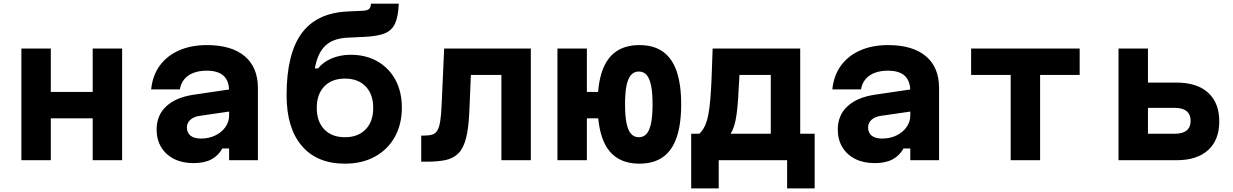

<svg xmlns="http://www.w3.org/2000/svg" viewBox="-20 -882 6790 1057"><path d="M97.7 0V-614.9H259.7V-376H490.3V-614.9H652.3V0H490.3V-230.4H259.7V0Z M1251.8 -390.9V-269.3L1077.9 -244Q1046 -239.3 1027.5 -222.2Q1009 -205.2 1009 -180.1Q1009 -151.8 1028.5 -135.5Q1047.9 -119.2 1086.5 -119.2Q1130.3 -119.2 1165.2 -136.3Q1200.2 -153.3 1220.7 -182.2Q1241.3 -211 1241.3 -246.4V-380Q1241.3 -436.3 1211 -464.6Q1180.8 -492.9 1118 -492.9Q1076.4 -492.9 1044.7 -480.7Q1013.1 -468.4 994.3 -445.5Q975.5 -422.6 970.2 -390H812.2Q819.7 -465.9 859.4 -520.5Q899.1 -575.1 965.6 -604.5Q1032.1 -633.8 1119 -633.8Q1254.4 -633.8 1327.1 -572.6Q1399.8 -511.4 1399.8 -396.9V0H1241.3V-64.5H1203.8Q1182.5 -25.2 1143.7 -4.6Q1104.9 16 1045.1 16Q983.7 16 937.9 -7.1Q892.2 -30.2 867.2 -72Q842.2 -113.7 842.2 -168.9Q842.2 -247.4 895.3 -296.7Q948.4 -346.1 1046.1 -360.6Z M1879 19Q1724.9 19 1641.3 -79.2Q1557.7 -177.5 1557.7 -357.4Q1557.7 -584.6 1639.9 -697.6Q1722.1 -810.6 1892.5 -818.8L1978.6 -822.8Q2002.1 -824.1 2011.7 -832.7Q2021.3 -841.3 2022.2 -861.9H2175.3Q2172.5 -790.5 2154.8 -752.3Q2137 -714.1 2098.7 -698.6Q2060.3 -683.1 1993.4 -679.4L1892.5 -674.6Q1813.6 -670.6 1771 -630.4Q1728.3 -590.2 1713.3 -505.3H1731Q1758.5 -540.4 1805.9 -560.4Q1853.3 -580.5 1910.4 -580.5Q1995 -580.5 2058.6 -543.8Q2122.1 -507.2 2157.2 -441.9Q2192.3 -376.5 2192.3 -289.4Q2192.3 -197.5 2153.2 -127.7Q2114.1 -58 2043.6 -19.5Q1973.2 19 1879 19ZM1879 -126.6Q1951.4 -126.6 1993.1 -169.9Q2034.7 -213.1 2034.7 -287.9Q2034.7 -362.8 1993.2 -406Q1951.7 -449.3 1879.1 -449.3Q1806.4 -449.3 1765.1 -406Q1723.8 -362.8 1723.8 -287.9Q1723.8 -213.1 1765.2 -169.9Q1806.5 -126.6 1879 -126.6Z M2298.9 8V-135.6H2315.1Q2343.1 -135.6 2360.8 -141.5Q2378.4 -147.3 2388.3 -164.6Q2398.2 -181.9 2403.6 -215.5Q2408.9 -249 2411.2 -303.4L2425.2 -614.9H2902.3V0H2740.3V-469.3H2572.3L2563.7 -266Q2559.7 -174.5 2545.1 -119.3Q2530.5 -64.2 2502.9 -37.1Q2475.3 -10 2433.2 -1Q2391 8 2332.6 8Z M3499.9 19Q3422.7 19 3371.3 -16.9Q3319.9 -52.8 3294.9 -125.3Q3269.9 -197.7 3269.9 -307.7Q3269.9 -417.6 3294.9 -489.9Q3319.9 -562.1 3371.3 -598Q3422.7 -633.8 3499.9 -633.8Q3577.9 -633.8 3629 -598Q3680 -562.1 3705 -489.9Q3730 -417.6 3730 -307.7Q3730 -197.7 3705 -125.3Q3680 -52.8 3629 -16.9Q3577.9 19 3499.9 19ZM3048.9 0V-614.9H3210.9V-376H3305.2V-230.4H3210.9V0ZM3496.7 -126.6Q3523.4 -126.6 3539.9 -145.5Q3556.3 -164.5 3564.4 -204.5Q3572.5 -244.6 3572.5 -307.7Q3572.5 -370.8 3564.4 -410.6Q3556.3 -450.4 3539.9 -469.3Q3523.4 -488.2 3496.7 -488.2Q3470.8 -488.2 3453.9 -469.3Q3437.1 -450.4 3429 -410.6Q3421 -370.8 3421 -307.7Q3421 -244.6 3429 -204.5Q3437.1 -164.5 3453.9 -145.5Q3470.8 -126.6 3496.7 -126.6Z M3785.1 155V-145.6H3829.7Q3847.7 -162.1 3859.5 -186.6Q3871.4 -211.1 3878.7 -246.9Q3885.9 -282.6 3890.3 -333.9Q3894.7 -385.1 3897.5 -454.3Q3900.2 -523.5 3903.2 -614.9H4385.3V-145.6H4464.9V155H4313.3V0H3936.7V155ZM4002.2 -145.6H4223.3V-469.3H4051Q4047 -394.6 4043.6 -342.4Q4040.3 -290.1 4035.2 -253.7Q4030.2 -217.3 4022.6 -191.8Q4014.9 -166.4 4002.2 -145.6Z M5001.8 -390.9V-269.3L4827.9 -244Q4796 -239.3 4777.5 -222.2Q4759 -205.2 4759 -180.1Q4759 -151.8 4778.5 -135.5Q4797.9 -119.2 4836.5 -119.2Q4880.3 -119.2 4915.2 -136.3Q4950.2 -153.3 4970.7 -182.2Q4991.3 -211 4991.3 -246.4V-380Q4991.3 -436.3 4961 -464.6Q4930.8 -492.9 4868 -492.9Q4826.4 -492.9 4794.7 -480.7Q4763.1 -468.4 4744.3 -445.5Q4725.5 -422.6 4720.2 -390H4562.2Q4569.7 -465.9 4609.4 -520.5Q4649.1 -575.1 4715.6 -604.5Q4782.1 -633.8 4869 -633.8Q5004.4 -633.8 5077.1 -572.6Q5149.8 -511.4 5149.8 -396.9V0H4991.3V-64.5H4953.8Q4932.5 -25.2 4893.7 -4.6Q4854.9 16 4795.1 16Q4733.7 16 4687.9 -7.1Q4642.2 -30.2 4617.2 -72Q4592.2 -113.7 4592.2 -168.9Q4592.2 -247.4 4645.3 -296.7Q4698.4 -346.1 4796.1 -360.6Z M5544 0V-469.3H5326.2V-614.9H5923.8V-469.3H5706V0Z M6137.7 0V-614.9H6299.7V-427.3H6457.4Q6569.8 -427.3 6631.1 -371.5Q6692.3 -315.8 6692.3 -213.6Q6692.3 -111.5 6631.1 -55.7Q6569.8 0 6457.4 0ZM6299.7 -145.6H6447Q6490.4 -145.6 6512.6 -163.7Q6534.7 -181.7 6534.7 -216.9Q6534.7 -252 6512.6 -270Q6490.4 -288.1 6447 -288.1H6299.7Z"/></svg>

Font: Martian Mono SemiExpanded
Style: Regular
Weight: 400
Width: 6
Monospace: yes
Designer: Roman Shamin
Foundry: Evil Martians
Version: Version 1.000